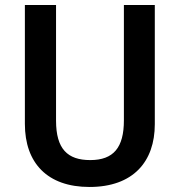

<svg xmlns="http://www.w3.org/2000/svg" viewBox="-20 -734 716 764"><path d="M596 -240V-714H473V-255C473 -147 432 -97 339 -97C249 -97 203 -141 203 -254V-714H79V-241C79 -85 169 10 336 10C510 10 596 -91 596 -240Z"/></svg>

Font: Noto Sans Kannada SemiCondensed SemiBold
Style: Regular
Weight: 600
Width: 4
Designer: Jelle Bosma - Monotype Design Team
Foundry: Monotype Imaging Inc.
Version: Version 2.005